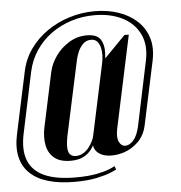

<svg xmlns="http://www.w3.org/2000/svg" viewBox="-57 -614 733 778"><g transform="rotate(-5 309.5 -225.0)"><path d="M387.2 81Q384.5 82.8 364 91.4Q343.5 100 306.5 108Q269.5 116 215.2 116Q154.2 116 108.6 102.6Q63 89.2 34.8 62.2Q6.5 35.2 -2.6 -4.8Q-11.8 -44.8 -0.2 -98L52.8 -346Q63.2 -396.8 91.9 -437.1Q120.5 -477.5 161.9 -506.1Q203.2 -534.8 252.9 -550.2Q302.5 -565.8 356 -565.8Q408.5 -565.8 452.6 -550.8Q496.8 -535.8 527.5 -507.5Q558.2 -479.2 571 -438.6Q583.8 -398 573 -346L517.8 -87Q509.2 -47 482.9 -21.2Q456.5 4.5 423.5 14.9Q390.5 25.2 360.5 22Q330.5 18.8 313.9 0.5Q297.2 -17.8 303.5 -49.5L369.2 -358L468.2 -459.2H486L405.8 -83Q398.8 -49 407.5 -30.6Q416.2 -12.2 432.8 -11.9Q449.2 -11.5 465.8 -29.5Q482.2 -47.5 490.8 -86L545 -344.2Q559.5 -409.2 537.2 -455.4Q515 -501.5 466.9 -525.6Q418.8 -549.8 353.2 -549.8Q304.2 -549.8 259.1 -535.4Q214 -521 177.2 -494.4Q140.5 -467.8 114.9 -429.8Q89.2 -391.8 78.8 -344.2L27 -99Q12.5 -32.5 29.4 11.2Q46.2 55 94.1 76.8Q142 98.5 221 98.5Q273.5 98.5 308 91.5Q342.5 84.5 361 76.5Q379.5 68.5 382.2 66.5ZM112.2 -112.8 159.8 -335.8Q167 -369 188.9 -400Q210.8 -431 243.9 -451.1Q277 -471.2 315.5 -471.2Q356.5 -471.2 371 -449.6Q385.5 -428 384.1 -395.1Q382.8 -362.2 375.8 -328.2L326.5 -97.8Q320.5 -71 312.4 -47.6Q304.2 -24.2 290.8 -7Q277.2 10.2 257.2 19.9Q237.2 29.5 207.5 29.5Q164 29.5 140.5 9.9Q117 -9.8 110.8 -42.4Q104.5 -75 112.2 -112.8ZM267.8 -376 203.2 -75.5Q197 -45.8 197.5 -26.1Q198 -6.5 206.2 2.8Q214.5 12 230 12Q246.2 12 259.8 3.9Q273.2 -4.2 282.9 -16.8Q292.5 -29.2 298.6 -41.6Q304.8 -54 306.2 -62.5L368 -352.2Q371.8 -369 372.1 -386.1Q372.5 -403.2 368.5 -418.4Q364.5 -433.5 355.6 -442.6Q346.8 -451.8 331.2 -451.8Q312.5 -451.8 299.1 -438.9Q285.8 -426 278.4 -408.5Q271 -391 267.8 -376Z"/></g></svg>

Font: Emberly Black
Style: Italic
Weight: 900
Italic angle: -12°
Designer: Rajesh Rajput
Foundry: Rajesh Rajput
Version: Version 1.000